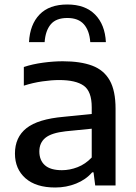

<svg xmlns="http://www.w3.org/2000/svg" viewBox="-20 -825 604 854"><path d="M225.5 9Q140 9 93.2 -32.2Q46.5 -73.5 46.5 -142Q46.5 -214.5 97.8 -255Q149 -295.5 263.5 -305.5L388 -318V-348Q388 -418.5 352.5 -443.8Q317 -469 243 -469Q209.5 -469 168 -463Q126.5 -457 86 -444V-527Q125 -540 171.5 -546.2Q218 -552.5 259 -552.5Q338 -552.5 390 -533Q442 -513.5 468 -467.5Q494 -421.5 494 -341.5V0H403.5L396 -58.5H390Q362 -26 318.5 -8.5Q275 9 225.5 9ZM155 -151.5Q155 -112 179.8 -90Q204.5 -68 255.5 -68Q290.5 -68 325.2 -81.5Q360 -95 388 -124.5V-252.5L272 -241Q209 -234 182 -212Q155 -190 155 -151.5ZM109 -637.5Q113 -716 156 -760.5Q199 -805 279.5 -805Q359 -805 403 -760.2Q447 -715.5 451 -637.5H381.5Q378 -688.5 353.2 -716.8Q328.5 -745 279.5 -745Q229.5 -745 205.8 -716.8Q182 -688.5 178.5 -637.5Z"/></svg>

Font: Encode Sans SemiExpanded SemiExpanded Medium
Style: Regular
Weight: 500
Width: 6
Designer: Multiple Designers
Foundry: Impallari Type
Version: Version 3.000; ttfautohint (v1.8.3) -l 8 -r 50 -G 200 -x 14 